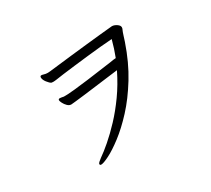

<svg xmlns="http://www.w3.org/2000/svg" viewBox="-132 -906 1263 1148"><g transform="rotate(-30 500.0 -332.5)"><path d="M665 -498Q686 -552 701 -609Q666 -607 619.5 -602.5Q573 -598 523.5 -592.5Q474 -587 428 -581.5Q382 -576 346.5 -571.5Q311 -567 294 -564Q287 -563 281 -562.5Q275 -562 271 -562Q263 -562 259 -563Q248 -568 233.5 -587Q219 -606 219 -622Q219 -625 221 -629Q224 -632 228 -632Q234 -632 241.5 -629.5Q249 -627 256 -626Q259 -626 262.5 -625.5Q266 -625 270 -625Q274 -625 278 -625.5Q282 -626 285 -626Q304 -628 346 -633Q388 -638 441.5 -644Q495 -650 551 -656Q607 -662 656.5 -667Q706 -672 739 -675H741Q755 -675 772 -664Q789 -653 789 -640Q789 -632 785 -625Q780 -615 773 -592.5Q766 -570 761 -555Q720 -435 663 -342.5Q606 -250 544.5 -183.5Q483 -117 426.5 -74Q370 -31 329 -10.5Q288 10 272 10Q265 10 264 6Q264 5 263.5 4.5Q263 4 263 3Q263 -4 271.5 -11Q280 -18 290 -26Q322 -48 365 -85Q408 -122 456 -173Q504 -224 550.5 -289Q597 -354 635 -432Q605 -428 563 -423Q521 -418 476.5 -412Q432 -406 393 -401.5Q354 -397 328 -394Q302 -391 297 -391Q283 -391 271 -403Q259 -415 252 -429Q245 -443 245 -449Q245 -458 255 -458Q261 -458 268 -456.5Q275 -455 281 -454H292Q297 -454 310.5 -454.5Q324 -455 358 -458.5Q392 -462 456 -470Q520 -478 625 -493Q637 -495 646 -496.5Q655 -498 661 -498Z"/></g></svg>

Font: Klee One SemiBold
Style: Regular
Weight: 600
Designer: Fontworks Inc.
Foundry: Fontworks Inc.
Version: Version 1.00;January 12, 2022;FontCreator 13.0.0.2683 64-bit